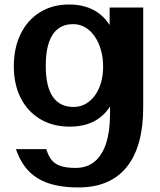

<svg xmlns="http://www.w3.org/2000/svg" viewBox="-20 -538 706 846"><path d="M325.7 287.9Q269.1 287.9 224.3 278Q179.6 268.1 146 247.5Q112.4 226.9 88.8 195Q65.2 163 50.1 119.1H184.1Q191.8 145.9 205.4 164.4Q219.1 182.8 244.6 192.4Q270.2 201.9 313 201.9Q363.1 201.9 396.8 174Q430.6 146 447.6 93.3Q464.7 40.6 464.7 -33.6L465.8 -147.8L489.3 -117.7Q464.2 -50.3 413.9 -15.2Q363.6 20 287.2 20Q212.8 20 157.4 -13.1Q102 -46.1 71.5 -105.8Q40.9 -165.6 40.9 -245.4Q40.9 -327.3 71.2 -388.8Q101.4 -450.2 156.3 -484.2Q211.2 -518.2 284.7 -518.2Q359.3 -518.2 410.3 -483.1Q461.3 -448 487.1 -379.4L463.1 -348.8V-504.7H611V-63.6Q611 20.4 593.2 85.7Q575.4 151 539.8 196.1Q504.3 241.1 450.8 264.5Q397.2 287.9 325.7 287.9ZM304.1 -66.7Q333.6 -66.7 357.6 -80.4Q381.6 -94.1 398.8 -118.2Q416 -142.3 425.2 -174.5Q434.4 -206.7 434.4 -243.9Q434.4 -283.6 424.8 -317.5Q415.2 -351.4 397.5 -377.3Q379.8 -403.1 355.7 -417.4Q331.6 -431.7 302.1 -431.7Q263.4 -431.7 236.6 -411.7Q209.7 -391.8 195.6 -351.3Q181.6 -310.8 181.6 -248.3Q181.6 -201.8 189.5 -167.6Q197.5 -133.4 213.1 -111Q228.7 -88.7 251.4 -77.7Q274.1 -66.7 304.1 -66.7Z"/></svg>

Font: Russolo 10pt ExtraLight
Style: Regular
Weight: 200
Designer: Micah Stupak-Hahn
Version: Version 1.000